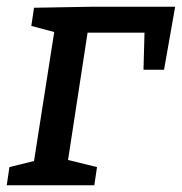

<svg xmlns="http://www.w3.org/2000/svg" viewBox="-24 -550 540 570"><path d="M77 -527 249 -530H496L463 -343H402L405 -453H236L178 -75L264 -54L256 0H-4L4 -54L77 -72L137 -455L69 -473Z"/></svg>

Font: Bitter Pro Medium
Style: Italic
Weight: 500
Italic angle: -9°
Designer: Sol Matas, and Bitter project Authors
Foundry: Sol Matas
Version: Version 1.010